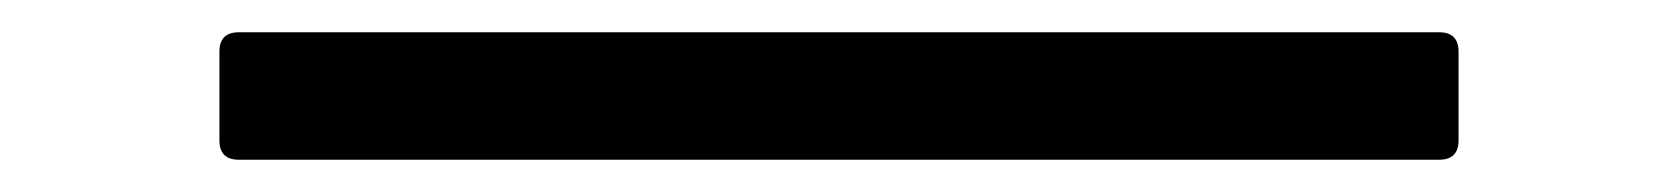

<svg xmlns="http://www.w3.org/2000/svg" viewBox="-20 -440 1040 119"><path d="M884 -408C884 -416 880 -420 872 -420H128C120 -420 116 -416 116 -408V-353C116 -345 120 -341 128 -341H872C880 -341 884 -345 884 -353Z"/></svg>

Font: LINE Seed JP App_OTF Regular
Style: Regular
Weight: 400
Designer: LY Corporation & Fontrix & Fontworks
Version: Version 1.002